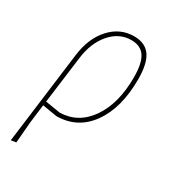

<svg xmlns="http://www.w3.org/2000/svg" viewBox="-162 -542 728 817"><g transform="rotate(30 202.5 -134.0)"><path d="M21 189 79 -263Q90 -351 138.5 -404Q187 -457 255 -457Q310 -457 335.5 -420.5Q361 -384 361 -307Q361 -166 301 -82Q241 2 138 3L66 -9L55 79L46 185ZM99 -260 69 -29 142 -17Q232 -19 286.5 -97.5Q341 -176 341 -305Q341 -374 320 -405.5Q299 -437 253 -437Q194 -437 151.5 -388Q109 -339 99 -260Z"/></g></svg>

Font: Alegreya Sans Thin
Style: Italic
Weight: 100
Italic angle: -7°
Designer: Juan Pablo del Peral
Foundry: Huerta Tipografica
Version: Version 2.007